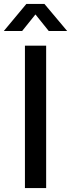

<svg xmlns="http://www.w3.org/2000/svg" viewBox="-61 -961 363 981"><path d="M174.8 -727.5V0H66.4V-727.5ZM52.2 -802.7H-41V-803.2L73.7 -940.9H166L281.7 -803.2V-802.7H188L120.1 -887.2Z"/></svg>

Font: Inter Display Medium
Style: Regular
Weight: 500
Designer: Rasmus Andersson
Foundry: rsms
Version: Version 4.001;git-9221beed3